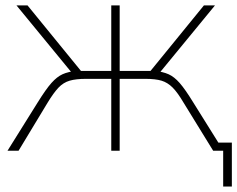

<svg xmlns="http://www.w3.org/2000/svg" viewBox="-20 -559 880 712"><path d="M266.6 -296.9 248 -287.1 41 -539.1H82L280.3 -295.9H392.6V-539.1H423.8V-295.9H538.1L736.3 -539.1H777.3L570.3 -287.1L550.8 -296.9Q584 -293 605 -283.7Q626 -274.4 646.5 -251Q667 -227.5 696.3 -179.7L808.6 0H770.5L661.1 -177.7Q638.7 -215.8 620.1 -234.4Q601.6 -252.9 579.1 -259.8Q556.6 -266.6 518.6 -266.6H423.8V0H392.6V-266.6H298.8Q261.7 -266.6 238.3 -259.8Q214.8 -252.9 196.8 -233.9Q178.7 -214.8 156.2 -177.7L48.8 0H7.8L120.1 -179.7Q150.4 -228.5 170.9 -251.5Q191.4 -274.4 211.9 -283.7Q232.4 -293 266.6 -296.9ZM807.6 0H773.4V-30.3H839.8V132.8H807.6Z"/></svg>

Font: Min Sans VF VF
Style: Regular
Weight: 400
Designer: Jinseong-Kim, NotoSansCJK, Nunito
Foundry: Jinseong-Kim
Version: Version 1.420;Glyphs 3.1.2 (3151)